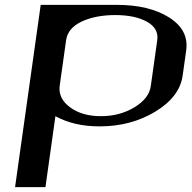

<svg xmlns="http://www.w3.org/2000/svg" viewBox="-20 -770 790 790"><path d="M147.5 -750Q147.5 -750 460 -750Q593.8 -750 675.8 -698.2Q757.8 -646.5 746.1 -562.5L731.4 -458Q718.8 -371.1 618.7 -310.5Q518.6 -250 389.6 -250Q284.2 -250 208 -292L167 0H42ZM600.6 -417 627 -604.5Q633.8 -653.3 584.5 -680.7Q535.2 -708 454.1 -708Q373 -708 315.9 -681.2Q258.8 -654.3 252 -604.5L225.6 -417Q218.8 -365.2 268.1 -328.6Q317.4 -292 395.5 -292Q472.7 -292 533.2 -328.6Q593.8 -365.2 600.6 -417Z"/></svg>

Font: okolaks
Style: BoldItalic
Weight: 600
Width: 8
Italic angle: -8°
Version: Version 000.6.0